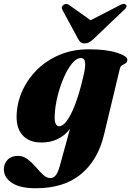

<svg xmlns="http://www.w3.org/2000/svg" viewBox="-74 -729 683 999"><path d="M467 -27.5Q436 103 347.8 176.8Q259.5 250.5 111.5 250.5Q31 250.5 -11.5 222.8Q-54 195 -54 151.5Q-54 123 -34.5 102.5Q-15 82 19 82Q47 82 69.5 99.2Q92 116.5 111.8 139.5Q131.5 162.5 150 180Q168.5 197.5 188.5 197.5Q204.5 197.5 216.5 182.5Q228.5 167.5 238 131.5L290 -58Q235 12.5 141 12.5Q76.5 12.5 42 -27Q7.5 -66.5 13 -141.5Q17 -203.5 44.8 -262.5Q72.5 -321.5 121.5 -369Q170.5 -416.5 238 -444.5Q305.5 -472.5 388.5 -472.5Q481 -472.5 536 -454.2Q591 -436 588.5 -416.5Q587.5 -404 579 -399.2Q570.5 -394.5 561.5 -389.5Q552.5 -384.5 549.5 -371.5ZM211 -135.5Q208.5 -99 215.5 -85.5Q222.5 -72 233 -72Q265 -72 300.2 -146.2Q335.5 -220.5 363 -346Q371.5 -386 368.5 -406.5Q365.5 -427 347 -427Q324 -427 301 -399Q278 -371 258.5 -326.5Q239 -282 226.2 -231.2Q213.5 -180.5 211 -135.5ZM412 -525.5Q399.5 -514.5 389.2 -508.8Q379 -503 366 -503Q353.5 -503 346.2 -508.8Q339 -514.5 333 -525.5L250.5 -678Q246 -686 248.2 -693Q250.5 -700 256 -703.5Q272.5 -714.5 287 -702L397.5 -623.5L549.5 -702Q572.5 -714.5 581.5 -703.5Q590.5 -694 572 -678Z"/></svg>

Font: Fraunces 72pt S000 Black
Style: Italic
Weight: 900
Italic angle: -16°
Version: Version 1.000; ttfautohint (v1.8.3)